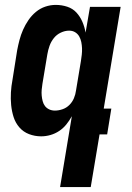

<svg xmlns="http://www.w3.org/2000/svg" viewBox="-20 -548 540 783"><path d="M204 -97Q219 -97 235 -102.5Q251 -108 263 -120Q275 -132 281.5 -147.5Q288 -163 290 -179L310 -299Q312 -312 313.5 -325Q315 -338 314.5 -351Q314 -364 311.5 -376.5Q309 -389 303 -399.5Q297 -410 286.5 -416.5Q276 -423 262 -423Q245 -423 228 -415Q211 -407 199.5 -392.5Q188 -378 182 -361Q176 -344 173 -326L153 -206Q151 -194 150 -182Q149 -170 150 -158.5Q151 -147 154 -135.5Q157 -124 163.5 -115.5Q170 -107 180.5 -102Q191 -97 204 -97ZM225 215 273 -74Q263 -56 250.5 -40.5Q238 -25 221.5 -14Q205 -3 186 2.5Q167 8 148 8Q122 8 98.5 -1Q75 -10 59 -28.5Q43 -47 35.5 -70.5Q28 -94 25.5 -119.5Q23 -145 24.5 -171Q26 -197 31 -223L50 -343Q54 -364 59.5 -385Q65 -406 74 -426.5Q83 -447 96 -466Q109 -485 126.5 -499.5Q144 -514 165 -521Q186 -528 207 -528Q232 -528 254.5 -520.5Q277 -513 292 -496.5Q307 -480 316 -459Q325 -438 329 -415L347 -520H472L403 -105H434L417 0H386L350 215Z"/></svg>

Font: Iosevka Extrabold
Style: Italic
Weight: 800
Italic angle: -9°
Monospace: yes
Designer: Belleve Invis
Foundry: Belleve Invis
Version: Version 32.5.0; ttfautohint (v1.8.4)